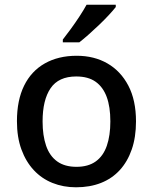

<svg xmlns="http://www.w3.org/2000/svg" viewBox="-20 -786 649 816"><path d="M558 -270Q558 -203 540 -151Q522 -99 489 -63Q456 -27 409 -8.5Q362 10 303 10Q249 10 203 -8.5Q157 -27 123.5 -63Q90 -99 71 -151Q52 -203 52 -271Q52 -360 82.5 -422Q113 -484 170.5 -516.5Q228 -549 306 -549Q380 -549 436.5 -516.5Q493 -484 525.5 -422Q558 -360 558 -270ZM161 -270Q161 -210 176 -166.5Q191 -123 223 -100Q255 -77 305 -77Q355 -77 387 -100Q419 -123 434 -166.5Q449 -210 449 -270Q449 -332 433.5 -374Q418 -416 386.5 -438.5Q355 -461 304 -461Q229 -461 195 -411Q161 -361 161 -270ZM472 -756Q461 -742 442.5 -722Q424 -702 401.5 -680.5Q379 -659 357 -639.5Q335 -620 317 -606H247V-618Q262 -637 281 -663Q300 -689 318 -716.5Q336 -744 348 -766H472Z"/></svg>

Font: Noto Sans Devanagari Medium
Style: Regular
Weight: 500
Version: Version 2.003